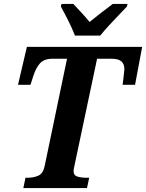

<svg xmlns="http://www.w3.org/2000/svg" viewBox="-20 -951 739 971"><path d="M98 0 109 -52H120Q149 -52 173.5 -62.5Q198 -73 206 -112L319 -654H246Q203 -654 182 -630.5Q161 -607 148 -565L134 -522H71L116 -714H699L663 -522H600Q601 -527 603 -545Q605 -563 607 -580.5Q609 -598 609 -601Q609 -627 594 -640.5Q579 -654 544 -654H471L358 -120Q352 -93 352 -86Q352 -64 371.5 -58Q391 -52 420 -52H431L420 0ZM359 -771Q351 -792 338.5 -819Q326 -846 312 -872.5Q298 -899 288 -918L291 -931H351Q367 -914 392 -887Q417 -860 433 -840Q458 -860 493 -887.5Q528 -915 550 -931H625L622 -918Q604 -899 579.5 -873.5Q555 -848 530.5 -821.5Q506 -795 487 -771Z"/></svg>

Font: Noto Serif SemiCondensed
Style: Bold Italic
Weight: 700
Width: 4
Italic angle: -12°
Designer: Monotype Design Team
Foundry: Monotype Imaging Inc.
Version: Version 2.014